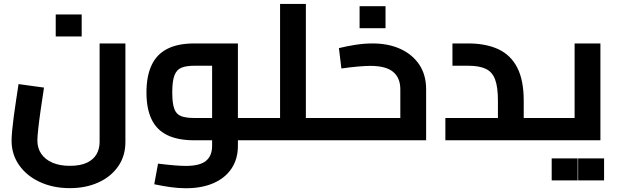

<svg xmlns="http://www.w3.org/2000/svg" viewBox="-20 -727 3204 995"><path d="M341.6 248Q255.4 248 186.8 216.3Q118.2 184.7 79.1 128.8Q40 73 40 2.2Q40 -18.4 43.1 -51.4Q46.2 -84.4 51.5 -124.9Q56.9 -165.5 63.5 -208.3Q70.1 -251 76.1 -291.2L208 -273.1Q197.4 -205.6 189.7 -150.1Q181.9 -94.7 177.8 -56Q173.7 -17.4 173.7 1.4Q173.7 40.6 193.7 70Q213.6 99.4 251.4 115.9Q289.2 132.4 341.6 132.4Q396.6 132.4 430.7 116Q464.7 99.7 480.5 71.8Q496.2 43.9 496.2 8.6V-501.9H629.9V8.6Q629.9 81.3 592.3 135.3Q554.6 189.3 489.6 218.6Q424.6 248 341.6 248ZM268.8 -538.2V-652.2H403.3V-538.2Z M1212.9 0V-115.6H1318.2V0ZM943.4 248.5Q905.8 248.5 865.3 243Q824.9 237.5 779.4 227.9L799 121Q849.4 127.2 884.3 130Q919.2 132.8 943.4 132.8Q1015 132.8 1047.1 106.9Q1079.2 80.9 1079.2 29.3V-409.6L1112.3 -386.3H986.8Q946.4 -386.3 921.2 -376.5Q895.9 -366.7 884.3 -337.1Q872.7 -307.6 872.7 -248.1Q872.7 -190.9 883.4 -162.5Q894 -134.1 919.1 -124.9Q944.1 -115.6 986.8 -115.6H1079.2V0H986.8Q901.7 0 846.7 -26.9Q791.7 -53.8 765.4 -108.9Q739 -164 739 -248.1Q739 -332.2 765.4 -388.8Q791.7 -445.5 846.7 -473.7Q901.7 -501.9 986.8 -501.9H1212.9V28.7Q1212.9 97.2 1179.6 146.7Q1146.3 196.2 1085.9 222.3Q1025.5 248.5 943.4 248.5ZM1318.2 0V-115.6Q1323.8 -115.6 1327.6 -111.6Q1331.4 -107.6 1333.6 -100Q1335.8 -92.5 1337 -82Q1338.2 -71.5 1338.2 -58.1Q1338.2 -44.8 1337 -34Q1335.8 -23.2 1333.6 -15.6Q1331.4 -8.1 1327.6 -4Q1323.8 0 1318.2 0Z M1565.1 0V-115.6H1670.4V0ZM1318 0Q1312.4 0 1308.6 -4Q1304.8 -8.1 1302.6 -15.6Q1300.4 -23.2 1299.2 -34Q1298 -44.8 1298 -58.1Q1298 -76 1299.9 -88.7Q1301.8 -101.3 1306.3 -108.5Q1310.8 -115.6 1318 -115.6ZM1431.4 0V-706.7H1565.1V0ZM1318 0V-115.6H1431.4V0ZM1670.4 0V-115.6Q1676 -115.6 1679.8 -111.6Q1683.6 -107.6 1685.8 -100Q1688 -92.5 1689.2 -82Q1690.4 -71.5 1690.4 -58.1Q1690.4 -44.8 1689.2 -34Q1688 -23.2 1685.8 -15.6Q1683.6 -8.1 1679.8 -4Q1676 0 1670.4 0Z M1670 0V-115.6H2099.6L2054.6 -79.4V-264Q2054.6 -323.7 2017.1 -354.7Q1979.7 -385.6 1899 -385.6Q1876 -385.6 1836.2 -382.3Q1796.3 -378.9 1749.2 -372.1L1736.4 -477.7Q1778.5 -488.1 1823.3 -495Q1868.1 -501.9 1910.7 -501.9Q1992.8 -501.9 2055.1 -473.4Q2117.4 -445 2152.9 -392Q2188.3 -339 2188.3 -264V0ZM1670 0Q1664.4 0 1660.6 -4Q1656.8 -8.1 1654.6 -15.6Q1652.4 -23.2 1651.2 -34Q1650 -44.8 1650 -58.1Q1650 -76 1651.9 -88.7Q1653.8 -101.3 1658.3 -108.5Q1662.8 -115.6 1670 -115.6ZM1843.5 -580.8V-694.9H1977.9V-580.8Z M2694.1 0V-115.6H2799.4V0ZM2288 0V-115.6H2651.1L2560.4 -37.3V-205.3Q2560.4 -275.9 2545.8 -315Q2531.3 -354.2 2497.6 -370.2Q2463.9 -386.3 2405.7 -386.3H2324.7V-501.9H2405.7Q2498.3 -501.9 2562.8 -471.8Q2627.2 -441.6 2660.6 -376.4Q2694.1 -311.2 2694.1 -205.3V0ZM2799.4 0V-115.6Q2805 -115.6 2808.8 -111.6Q2812.6 -107.6 2814.8 -100Q2817 -92.5 2818.2 -82Q2819.4 -71.5 2819.4 -58.1Q2819.4 -44.8 2818.2 -34Q2817 -23.2 2814.8 -15.6Q2812.6 -8.1 2808.8 -4Q2805 0 2799.4 0Z M2799 0V-115.6H3035.7L2957.8 -51.2V-501.9H3091.5V0ZM2799 0Q2793.4 0 2789.6 -4Q2785.8 -8.1 2783.6 -15.6Q2781.4 -23.2 2780.2 -34Q2779 -44.8 2779 -58.1Q2779 -76 2780.9 -88.7Q2782.8 -101.3 2787.3 -108.5Q2791.8 -115.6 2799 -115.6ZM2839 207.9V93.8H2973.5V207.9ZM2976 207.9V93.8H3110.5V207.9Z"/></svg>

Font: Cairo
Style: Regular
Weight: 400
Designer: Mohamed Gaber, Accademia di Belle Arti di Urbino
Foundry: Kief Type Foundry, Accademia di Belle Arti di Urbino
Version: Version 3.120